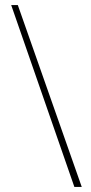

<svg xmlns="http://www.w3.org/2000/svg" viewBox="-20 -734 358 754"><path d="M301 0H272L24 -714H50Z"/></svg>

Font: Noto Sans Display Thin Cond
Style: Regular
Weight: 250
Width: 3
Designer: Monotype Design team
Foundry: Monotype Imaging Inc.
Version: Version 1.000